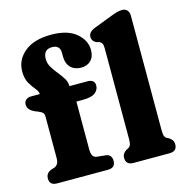

<svg xmlns="http://www.w3.org/2000/svg" viewBox="-109 -851 920 954"><g transform="rotate(-15 350.5 -374.5)"><path d="M266 -121.5Q266 -80 292.5 -77L336 -72.5Q353.5 -71 361 -61Q368.5 -51 368.5 -36Q368.5 0 329.5 0H69Q30 0 30 -35Q30 -63.5 60 -74.5L72.5 -78Q84.5 -82 91.5 -92.2Q98.5 -102.5 98.5 -123V-335Q98.5 -348 92.8 -354.8Q87 -361.5 69.5 -369L56.5 -374Q18.5 -390 18.5 -418.5Q18.5 -433 28.2 -442Q38 -451 55 -451H100Q99.5 -465.5 85.8 -481.5Q72 -497.5 58.2 -521.2Q44.5 -545 44.5 -581.5Q44.5 -641.5 93 -681.5Q141.5 -721.5 230 -721.5Q314 -721.5 358.2 -684.2Q402.5 -647 402.5 -597Q402.5 -562 383.2 -543.2Q364 -524.5 334 -524.5Q299.5 -524.5 279.5 -545Q259.5 -565.5 259.5 -600.5V-620Q259.5 -660.5 218.5 -660.5Q173.5 -660.5 173.5 -611Q173.5 -589 185.5 -569Q197.5 -549 213 -530Q228.5 -511 240.5 -492Q252.5 -473 252.5 -452.5V-451H344.5Q382 -451 382 -420Q382 -397.5 363 -382.8Q344 -368 300 -368H266ZM638 -710.5V-121.5Q638 -99 641.8 -90.2Q645.5 -81.5 653.5 -77L663.5 -72.5Q674 -65.5 679.8 -57Q685.5 -48.5 685.5 -35.5Q685.5 0 646.5 0H461.5Q422.5 0 422.5 -35.5Q422.5 -48.5 428.2 -57Q434 -65.5 444.5 -72.5L454.5 -77Q462.5 -81.5 466.5 -90.2Q470.5 -99 470.5 -121.5V-586Q470.5 -605.5 465.8 -613Q461 -620.5 452 -624.5L438 -627.5Q416 -639 416 -659.5Q416 -685 450.5 -698.5L539.5 -732.5Q562 -741.5 575.8 -745.2Q589.5 -749 603 -749Q619.5 -749 628.8 -738.2Q638 -727.5 638 -710.5Z"/></g></svg>

Font: Fraunces 72pt S100
Style: Bold
Weight: 700
Version: Version 1.000; ttfautohint (v1.8.3)